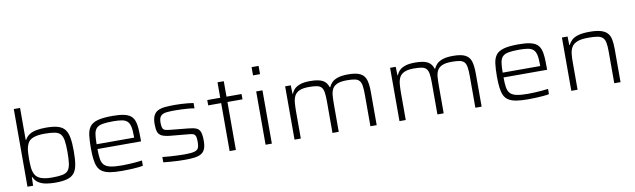

<svg xmlns="http://www.w3.org/2000/svg" viewBox="-44 -1272 5979 1809"><g transform="rotate(-10 2946.0 -367.5)"><path d="M374 8Q331 8 290 1.5Q249 -5 217.5 -24Q186 -43 169 -81H164L162 0H108V-743H168V-438H173Q189 -468 216.5 -485.5Q244 -503 284 -510.5Q324 -518 376 -518Q443 -518 486 -506Q529 -494 553 -465.5Q577 -437 586.5 -385.5Q596 -334 596 -255Q596 -177 587 -125.5Q578 -74 554 -45Q530 -16 486 -4Q442 8 374 8ZM352 -45Q412 -45 449 -52Q486 -59 504.5 -80.5Q523 -102 529.5 -144Q536 -186 536 -255Q536 -324 529.5 -365.5Q523 -407 504.5 -428.5Q486 -450 449 -457Q412 -464 352 -464Q285 -464 244.5 -448.5Q204 -433 189 -400Q175 -370 171.5 -335.5Q168 -301 168 -255Q168 -211 171 -175.5Q174 -140 188 -110Q204 -76 244.5 -60.5Q285 -45 352 -45Z M1011 8Q944 8 899 0.5Q854 -7 826 -25Q798 -43 784 -73Q770 -103 764.5 -148Q759 -193 759 -254Q759 -327 765.5 -377.5Q772 -428 795.5 -459Q819 -490 870.5 -504Q922 -518 1011 -518Q1075 -518 1117 -509.5Q1159 -501 1183 -482.5Q1207 -464 1218.5 -433Q1230 -402 1233 -358Q1236 -314 1236 -255V-235H819Q819 -177 825 -139.5Q831 -102 851.5 -81Q872 -60 912.5 -51.5Q953 -43 1023 -43Q1053 -43 1087.5 -45Q1122 -47 1155 -49.5Q1188 -52 1213 -56V-6Q1191 -1 1157 2Q1123 5 1085.5 6.5Q1048 8 1011 8ZM1178 -261V-298Q1178 -355 1170 -388.5Q1162 -422 1143 -439Q1124 -456 1091 -461.5Q1058 -467 1009 -467Q945 -467 907 -460Q869 -453 850 -433.5Q831 -414 825 -377.5Q819 -341 819 -281H1198Z M1614 8Q1583 8 1546 6.5Q1509 5 1473 2Q1437 -1 1408 -4V-55Q1444 -51 1472 -49Q1500 -47 1523 -46Q1546 -45 1569 -44Q1592 -43 1621 -43Q1683 -43 1713 -51.5Q1743 -60 1752 -80.5Q1761 -101 1761 -137Q1761 -176 1754 -193.5Q1747 -211 1729.5 -216.5Q1712 -222 1680 -224L1517 -239Q1463 -244 1435.5 -258Q1408 -272 1399 -299.5Q1390 -327 1390 -371Q1390 -423 1404.5 -453Q1419 -483 1447.5 -497Q1476 -511 1516.5 -514.5Q1557 -518 1610 -518Q1637 -518 1668.5 -516.5Q1700 -515 1730.5 -512Q1761 -509 1786 -505V-454Q1751 -460 1721.5 -462Q1692 -464 1663 -465.5Q1634 -467 1599 -467Q1552 -467 1518 -463Q1484 -459 1465.5 -440.5Q1447 -422 1447 -375Q1447 -342 1454 -325Q1461 -308 1478.5 -302.5Q1496 -297 1529 -294L1693 -278Q1742 -274 1769.5 -263Q1797 -252 1808 -223.5Q1819 -195 1819 -138Q1819 -89 1806.5 -60Q1794 -31 1769 -16.5Q1744 -2 1705.5 3Q1667 8 1614 8Z M2042 0V-459H1918V-510H2042V-658H2102V-510H2246V-459H2102V0Z M2383 -664V-743H2450V-664ZM2386 0V-510H2446V0Z M2663 0V-510H2717L2719 -429H2724Q2733 -454 2753 -474Q2773 -494 2809 -506Q2845 -518 2903 -518Q2983 -518 3022 -497Q3061 -476 3075 -429H3081Q3091 -454 3111.5 -474Q3132 -494 3169.5 -506Q3207 -518 3266 -518Q3344 -518 3383.5 -497Q3423 -476 3436 -432Q3449 -388 3449 -318V0H3389V-301Q3389 -355 3384 -387.5Q3379 -420 3363.5 -437Q3348 -454 3319.5 -459.5Q3291 -465 3244 -465Q3186 -465 3153.5 -451Q3121 -437 3106.5 -411Q3092 -385 3089 -347.5Q3086 -310 3086 -263V0H3026V-301Q3026 -355 3021 -387.5Q3016 -420 3001 -437Q2986 -454 2957 -459.5Q2928 -465 2882 -465Q2824 -465 2791 -450Q2758 -435 2744 -408Q2730 -381 2726.5 -344Q2723 -307 2723 -263V0Z M3667 0V-510H3721L3723 -429H3728Q3737 -454 3757 -474Q3777 -494 3813 -506Q3849 -518 3907 -518Q3987 -518 4026 -497Q4065 -476 4079 -429H4085Q4095 -454 4115.5 -474Q4136 -494 4173.5 -506Q4211 -518 4270 -518Q4348 -518 4387.5 -497Q4427 -476 4440 -432Q4453 -388 4453 -318V0H4393V-301Q4393 -355 4388 -387.5Q4383 -420 4367.5 -437Q4352 -454 4323.5 -459.5Q4295 -465 4248 -465Q4190 -465 4157.5 -451Q4125 -437 4110.5 -411Q4096 -385 4093 -347.5Q4090 -310 4090 -263V0H4030V-301Q4030 -355 4025 -387.5Q4020 -420 4005 -437Q3990 -454 3961 -459.5Q3932 -465 3886 -465Q3828 -465 3795 -450Q3762 -435 3748 -408Q3734 -381 3730.5 -344Q3727 -307 3727 -263V0Z M4896 8Q4829 8 4784 0.5Q4739 -7 4711 -25Q4683 -43 4669 -73Q4655 -103 4649.5 -148Q4644 -193 4644 -254Q4644 -327 4650.5 -377.5Q4657 -428 4680.5 -459Q4704 -490 4755.5 -504Q4807 -518 4896 -518Q4960 -518 5002 -509.5Q5044 -501 5068 -482.5Q5092 -464 5103.5 -433Q5115 -402 5118 -358Q5121 -314 5121 -255V-235H4704Q4704 -177 4710 -139.5Q4716 -102 4736.5 -81Q4757 -60 4797.5 -51.5Q4838 -43 4908 -43Q4938 -43 4972.5 -45Q5007 -47 5040 -49.5Q5073 -52 5098 -56V-6Q5076 -1 5042 2Q5008 5 4970.5 6.5Q4933 8 4896 8ZM5063 -261V-298Q5063 -355 5055 -388.5Q5047 -422 5028 -439Q5009 -456 4976 -461.5Q4943 -467 4894 -467Q4830 -467 4792 -460Q4754 -453 4735 -433.5Q4716 -414 4710 -377.5Q4704 -341 4704 -281H5083Z M5311 0V-510H5365L5367 -429H5373Q5384 -454 5405.5 -474Q5427 -494 5467.5 -506Q5508 -518 5575 -518Q5642 -518 5683 -506Q5724 -494 5745.5 -470Q5767 -446 5774.5 -408.5Q5782 -371 5782 -318V0H5722V-301Q5722 -355 5716 -387.5Q5710 -420 5692 -437Q5674 -454 5641 -459.5Q5608 -465 5555 -465Q5487 -465 5449.5 -450Q5412 -435 5395.5 -407.5Q5379 -380 5375 -343.5Q5371 -307 5371 -263V0Z"/></g></svg>

Font: Saira Expanded Light
Style: Regular
Weight: 300
Width: 7
Designer: Hector Gatti with collaboration of the Omnibus-Type team
Foundry: Omnibus-Type
Version: Version 1.101